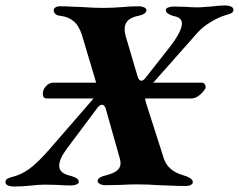

<svg xmlns="http://www.w3.org/2000/svg" viewBox="-50 -677 876 704"><path d="M806 -641Q806 -633 798.5 -629Q791 -625 776 -621Q752 -614 723 -596.5Q694 -579 675 -558L512 -374H688Q704 -374 704 -356Q704 -355 703 -353.5Q702 -352 702 -351Q693 -337 679.5 -326.5Q666 -316 651 -316H482Q482 -312 486 -298L551 -95Q566 -50 623 -34Q635 -31 646 -24.5Q657 -18 657 -9Q657 -3 649.5 1Q642 5 631 5Q603 5 574 3.5Q545 2 533 2Q493 -1 451 -1Q430 -1 392 1L335 2Q325 2 316.5 -2.5Q308 -7 308 -13Q308 -27 338 -34Q366 -41 379 -51.5Q392 -62 392 -79Q392 -87 389 -97L337 -281Q332 -293 324 -293Q317 -293 309 -284L196 -133Q167 -94 167 -69Q167 -41 210 -32Q239 -24 239 -10Q239 -4 230 -0.5Q221 3 210 3Q191 3 161 1L113 0Q92 0 58 4Q49 5 32.5 6Q16 7 2 7Q-11 7 -20.5 3Q-30 -1 -30 -9Q-30 -18 -22.5 -22Q-15 -26 1 -30Q28 -37 57 -57.5Q86 -78 130 -128L287 -309L293 -316H122Q107 -316 107 -333Q107 -349 119 -361.5Q131 -374 146 -374H303L302 -376L250 -550Q239 -584 219 -600Q199 -616 171 -619Q160 -620 153.5 -625.5Q147 -631 147 -640Q147 -646 153.5 -650Q160 -654 169 -654Q191 -654 216.5 -652.5Q242 -651 254 -651Q293 -648 331 -648Q346 -648 366.5 -649Q387 -650 398 -651Q428 -654 460 -654Q470 -654 478.5 -650Q487 -646 487 -640Q487 -632 478 -626.5Q469 -621 457 -619Q432 -614 419.5 -602Q407 -590 407 -570Q407 -557 411 -544L455 -395Q460 -381 468 -381Q476 -381 484 -392L572 -504Q617 -562 617 -591Q617 -613 587 -618Q576 -621 567 -626.5Q558 -632 558 -640Q558 -646 566.5 -649.5Q575 -653 587 -653L629 -652Q657 -650 673 -650Q687 -650 701.5 -651.5Q716 -653 723 -653Q755 -657 775 -657Q788 -657 797 -653Q806 -649 806 -641Z"/></svg>

Font: EB Garamond
Style: Bold Italic
Weight: 700
Italic angle: -17.2°
Designer: Georg Duffner and Octavio Pardo
Foundry: Georg Duffner
Version: Version 1.000